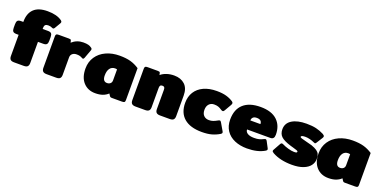

<svg xmlns="http://www.w3.org/2000/svg" viewBox="-18 -1460 4474 2240"><g transform="rotate(20 2219.0 -340.0)"><path d="M77 -57V-320H50Q18 -320 6.5 -333.5Q-5 -347 -5 -377V-423Q-5 -453 6.5 -466.5Q18 -480 50 -480H77V-485Q77 -586 133 -640.5Q189 -695 303 -695Q417 -695 481 -649Q494 -640 494 -629Q494 -622 488 -611L446 -540Q439 -527 428 -527Q422 -527 412 -532Q393 -542 364 -542Q339 -542 328 -530Q317 -518 317 -495V-480H382Q414 -480 425.5 -466.5Q437 -453 437 -423V-377Q437 -347 425.5 -333.5Q414 -320 382 -320H317V-57Q317 -28 303.5 -14Q290 0 256 0H137Q104 0 90.5 -14Q77 -28 77 -57Z M480 -57V-447Q480 -467 487.5 -473.5Q495 -480 518 -480H644Q657 -480 663.5 -477.5Q670 -475 672 -466L678 -441Q739 -495 818 -495Q857 -495 880 -489Q903 -483 923 -468Q934 -460 934 -451Q934 -445 931 -437L892 -331Q886 -315 876 -315Q870 -315 862 -320Q846 -329 831 -333Q816 -337 792 -337Q760 -337 740 -320Q720 -303 720 -274V-57Q720 -28 706.5 -14Q693 0 660 0H541Q508 0 494 -14Q480 -28 480 -57Z M944 -219Q944 -301 986 -364Q1028 -427 1102.5 -461Q1177 -495 1270 -495Q1350 -495 1405.5 -479.5Q1461 -464 1514 -429V-33Q1514 -13 1506.5 -6.5Q1499 0 1476 0H1350Q1339 0 1333 -3Q1327 -6 1322 -14L1306 -39Q1277 -12 1239 1.5Q1201 15 1148 15Q1056 15 1000 -46.5Q944 -108 944 -219ZM1294 -197V-333Q1285 -337 1270 -337Q1229 -337 1206 -306.5Q1183 -276 1183 -219Q1183 -144 1237 -144Q1262 -144 1278 -158Q1294 -172 1294 -197Z M1584 -57V-447Q1584 -467 1591.5 -473.5Q1599 -480 1622 -480H1748Q1761 -480 1767.5 -477.5Q1774 -475 1776 -466L1782 -441Q1809 -465 1852 -480Q1895 -495 1947 -495Q2029 -495 2079 -449Q2129 -403 2129 -312V-57Q2129 -28 2115.5 -14Q2102 0 2069 0H1950Q1917 0 1903 -14Q1889 -28 1889 -57V-297Q1889 -317 1882 -326.5Q1875 -336 1858 -336Q1839 -336 1831.5 -326.5Q1824 -317 1824 -297V-57Q1824 -28 1810.5 -14Q1797 0 1764 0H1645Q1612 0 1598 -14Q1584 -28 1584 -57Z M2174 -240Q2174 -317 2210 -374.5Q2246 -432 2314 -463.5Q2382 -495 2476 -495Q2546 -495 2595 -481Q2644 -467 2682 -441Q2694 -432 2694 -421Q2694 -412 2685 -396L2637 -313Q2629 -298 2617 -298Q2608 -298 2595 -307Q2571 -323 2550.5 -330Q2530 -337 2499 -337Q2461 -337 2437 -311Q2413 -285 2413 -240Q2413 -194 2437.5 -169Q2462 -144 2503 -144Q2530 -144 2553 -152Q2576 -160 2602 -175Q2617 -184 2625 -184Q2636 -184 2644 -169L2697 -78Q2703 -68 2703 -61Q2703 -49 2689 -41Q2643 -13 2592.5 1Q2542 15 2471 15Q2327 15 2250.5 -50.5Q2174 -116 2174 -240Z M2734 -236Q2734 -362 2807.5 -428.5Q2881 -495 3020 -495Q3156 -495 3226 -429.5Q3296 -364 3296 -251Q3296 -222 3284 -208Q3272 -194 3247 -194H2959Q2959 -164 2988 -146.5Q3017 -129 3068 -129Q3107 -129 3131 -135.5Q3155 -142 3183 -156Q3195 -162 3202 -162Q3211 -162 3219 -148L3258 -74Q3264 -64 3264 -56Q3264 -45 3250 -37Q3165 15 3031 15Q2945 15 2877.5 -14Q2810 -43 2772 -99.5Q2734 -156 2734 -236ZM3084 -306Q3084 -360 3021 -360Q2990 -360 2974.5 -345.5Q2959 -331 2959 -306Z M3348 -39Q3326 -51 3326 -63Q3326 -70 3332 -80L3381 -168Q3388 -180 3398 -180Q3406 -180 3418 -174Q3445 -160 3488 -147.5Q3531 -135 3563 -135Q3584 -135 3592 -138.5Q3600 -142 3600 -150Q3600 -158 3585.5 -164Q3571 -170 3537 -179Q3527 -182 3517.5 -184.5Q3508 -187 3499 -190Q3416 -215 3380.5 -247.5Q3345 -280 3345 -338Q3345 -414 3411 -454.5Q3477 -495 3590 -495Q3660 -495 3709.5 -483.5Q3759 -472 3807 -447Q3828 -435 3828 -422Q3828 -414 3820 -401L3772 -325Q3764 -313 3757 -313Q3754 -313 3738 -320Q3715 -331 3685 -338.5Q3655 -346 3630 -346Q3576 -346 3576 -328Q3576 -320 3593.5 -314Q3611 -308 3653 -298Q3708 -285 3729 -278Q3774 -262 3798 -245Q3822 -228 3831.5 -205.5Q3841 -183 3841 -147Q3841 -103 3813.5 -66Q3786 -29 3729.5 -7Q3673 15 3590 15Q3446 15 3348 -39Z M3838 -219Q3838 -301 3880 -364Q3922 -427 3996.5 -461Q4071 -495 4164 -495Q4244 -495 4299.5 -479.5Q4355 -464 4408 -429V-33Q4408 -13 4400.5 -6.5Q4393 0 4370 0H4244Q4233 0 4227 -3Q4221 -6 4216 -14L4200 -39Q4171 -12 4133 1.5Q4095 15 4042 15Q3950 15 3894 -46.5Q3838 -108 3838 -219ZM4188 -197V-333Q4179 -337 4164 -337Q4123 -337 4100 -306.5Q4077 -276 4077 -219Q4077 -144 4131 -144Q4156 -144 4172 -158Q4188 -172 4188 -197Z"/></g></svg>

Font: Mitr
Style: Bold
Weight: 700
Designer: Thanarat Vachiruckul
Foundry: Cadson Demak
Version: Version 1.002